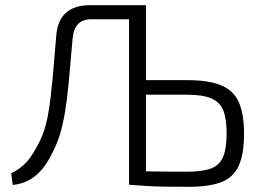

<svg xmlns="http://www.w3.org/2000/svg" viewBox="-20 -710 1008 738"><path d="M527 -690V-636H332Q297 -636 279.5 -617Q262 -598 259 -561Q251 -464 244.5 -396Q238 -328 230 -280Q222 -232 211 -195.5Q200 -159 182 -124Q165 -88 143.5 -61.5Q122 -35 94 -19Q66 -3 29 1L23 -44Q47 -55 71 -76Q95 -97 120 -143Q136 -171 146.5 -200Q157 -229 163.5 -263Q170 -297 175 -340Q180 -383 185 -439.5Q190 -496 196 -570Q200 -630 232.5 -660Q265 -690 326 -690ZM541 -690V0H476V-690ZM698 -402Q782 -402 830 -382Q878 -362 898 -317Q918 -272 918 -196Q918 -116 897 -71.5Q876 -27 829.5 -9.5Q783 8 706 8Q653 8 615 7.5Q577 7 545 5Q513 3 476 0L490 -53Q511 -52 566 -51Q621 -50 698 -50Q757 -50 790 -62Q823 -74 837 -106Q851 -138 851 -198Q851 -253 838.5 -285Q826 -317 793 -331.5Q760 -346 698 -346H489V-402Z"/></svg>

Font: Exo 2 Light
Style: Regular
Weight: 300
Designer: Natanael Gama
Foundry: Natanael Gama
Version: Version 2.010